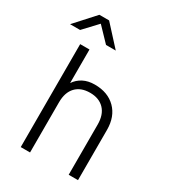

<svg xmlns="http://www.w3.org/2000/svg" viewBox="-235 -1062 1057 1179"><g transform="rotate(30 294.0 -472.5)"><path d="M103 0V-730H169V-492Q190 -524 224.5 -542Q259 -560 306 -560Q399 -560 454 -505Q509 -450 509 -356V0H443V-356Q443 -426 406.5 -464Q370 -502 306 -502Q241 -502 205 -464Q169 -426 169 -356V0ZM-12 -805 115 -945H184L312 -805H243L150 -902L59 -805Z"/></g></svg>

Font: Tiny ExtraLight
Style: Regular
Weight: 200
Monospace: yes
Designer: Philipp Nurullin, Konstantin Bulenkov
Foundry: JetBrains
Version: Version 2.251; ttfautohint (v1.8.4.7-5d5b)